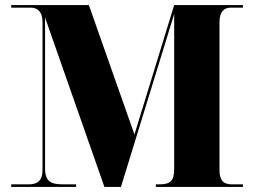

<svg xmlns="http://www.w3.org/2000/svg" viewBox="-20 -734 997 754"><path d="M24 0H279V-10H232C184 -10 157 -17 157 -72V-665L390 0H455L664 -679V-69C664 -22 647 -10 605 -10H592V0H934V-10H891C860 -10 842 -23 842 -65V-648C842 -691 863 -704 886 -704H934V-714H664L508 -206L329 -714H24V-704H100C125 -704 147 -691 147 -646V-67C147 -22 125 -10 92 -10H24Z"/></svg>

Font: Noto Serif Display ExtraBold
Style: Regular
Weight: 800
Designer: Monotype Design Team
Foundry: Monotype Imaging Inc.
Version: Version 2.009